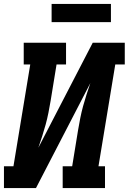

<svg xmlns="http://www.w3.org/2000/svg" viewBox="-21 -951 651 971"><path d="M-1 0V-110H47L132 -625H99V-735H313V-625H265L235 -441Q230 -411 224 -381Q218 -351 210 -321.5Q202 -292 192.5 -262.5Q183 -233 173 -204L448 -735H610V-625H562L477 -110H510V0H296V-110H344L374 -294Q379 -324 385 -354Q391 -384 399 -413.5Q407 -443 416.5 -472.5Q426 -502 436 -531L161 0ZM540 -839H240V-931H540Z"/></svg>

Font: Iosevka Slab XBdEx
Style: Italic
Weight: 800
Width: 7
Italic angle: -9°
Monospace: yes
Designer: Belleve Invis
Foundry: Belleve Invis
Version: Version 11.1.1; ttfautohint (v1.8.3)